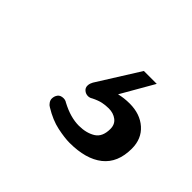

<svg xmlns="http://www.w3.org/2000/svg" viewBox="-67 -119 442 442"><g transform="rotate(45 153.5 102.0)"><path d="M187 221Q171 221 147 216Q123 211 97 195Q93 193 89.5 188Q86 183 86 178Q86 170 90.5 164Q95 158 105 158Q108 158 111 159Q114 160 115 161Q132 170 146.5 174Q161 178 174 178Q198 178 214.5 168Q231 158 231 132Q231 117 220.5 109Q210 101 195 101Q185 101 175 103Q165 105 151 112Q150 113 147 114Q144 115 141 115Q134 115 128.5 110.5Q123 106 123 99Q123 94 124.5 90.5Q126 87 127 85L191 -17H233L187 63Q203 59 221 59Q255 59 276.5 78Q298 97 298 129Q298 175 269 198Q240 221 187 221Z"/></g></svg>

Font: Varela Round
Style: Regular
Weight: 400
Designer: Joe Prince, Avraham Cornfeld
Foundry: Joe Prince, Avraham Cornfeld
Version: Version 3.010; ttfautohint (v1.8.4.7-5d5b)